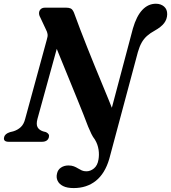

<svg xmlns="http://www.w3.org/2000/svg" viewBox="-38 -740 892 1002"><path d="M655.5 -591 528 -111 558.5 -145.5Q545.5 -179 529 -219.2Q512.5 -259.5 494 -304.2Q475.5 -349 456.2 -396Q437 -443 418 -490.8Q399 -538.5 381.2 -585Q363.5 -631.5 348 -674Q340.5 -691.5 331 -695.8Q321.5 -700 307 -700H197.5Q182.5 -700 174.5 -692.2Q166.5 -684.5 165.8 -673.2Q165 -662 172 -649.5L202 -585.5Q208.5 -573.5 210.2 -562Q212 -550.5 206 -532L93.5 -120Q86.5 -91.5 70.2 -76.5Q54 -61.5 31 -54.5L14.5 -50.5Q0.5 -46 -7 -39.5Q-14.5 -33 -16.5 -23.5Q-19.5 -12.5 -13.5 -6.2Q-7.5 0 8.5 0H180Q195.5 0 204.8 -6Q214 -12 217 -23.5Q219.5 -32.5 215.8 -39Q212 -45.5 202 -50.5L186.5 -54.5Q166 -61.5 158 -76.2Q150 -91 157.5 -119.5L281.5 -569.5L236 -540.5Q251 -503 267.2 -462.8Q283.5 -422.5 300.5 -381.2Q317.5 -340 334 -299.2Q350.5 -258.5 366.5 -219.5Q382.5 -180.5 396.5 -145Q410.5 -109.5 422 -79Q431.5 -56.5 439 -41Q446.5 -25.5 457 -12Q465 1 469.8 14.8Q474.5 28.5 476.5 42Q478.5 55.5 478.2 68.2Q478 81 476 92.5Q471 123.5 452.5 138.8Q434 154 413 154Q399 154 389 149.5Q379 145 369 138.8Q359 132.5 347.2 128Q335.5 123.5 319 123.5Q296.5 123.5 280 134.8Q263.5 146 259.5 166Q254.5 186 262.5 203.2Q270.5 220.5 291.2 231Q312 241.5 346.5 241.5Q414.5 241.5 462 203.8Q509.5 166 532 90L681.5 -468Q690 -497.5 701.2 -517.5Q712.5 -537.5 729.2 -552.5Q746 -567.5 770 -580.5Q803 -599 818.5 -619.2Q834 -639.5 834.5 -665.5Q835 -691.5 818 -706Q801 -720.5 775.5 -720.5Q735.5 -720.5 705 -688.5Q674.5 -656.5 655.5 -591Z"/></svg>

Font: Fraunces SemiBold
Style: Italic
Weight: 600
Italic angle: -16°
Version: Version 1.000;[b76b70a41]